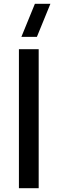

<svg xmlns="http://www.w3.org/2000/svg" viewBox="-20 -995 304 1015"><path d="M175 -800H93L164.5 -975H246.5ZM80 0V-735H184.5V0Z"/></svg>

Font: Cns Manrope SemBd
Style: Regular
Weight: 600
Designer: Mikhail Sharanda
Foundry: Mikhail Sharanda
Version: Version 4.504